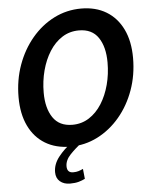

<svg xmlns="http://www.w3.org/2000/svg" viewBox="-61 -764 801 1023"><g transform="rotate(-5 340.0 -252.0)"><path d="M291 14Q213.5 14 156.8 -20.2Q100 -54.5 69.2 -118.8Q38.5 -183 38.5 -272Q38.5 -363.5 67.2 -443.5Q96 -523.5 147.2 -584.5Q198.5 -645.5 266.2 -679.8Q334 -714 411.5 -714Q489 -714 545.8 -679.8Q602.5 -645.5 633.5 -581.5Q664.5 -517.5 664.5 -428Q664.5 -336.5 635.8 -256.5Q607 -176.5 555.8 -115.8Q504.5 -55 436.8 -20.5Q369 14 291 14ZM312 -101Q361.5 -101 401.2 -126.5Q441 -152 469 -196.2Q497 -240.5 512 -297Q527 -353.5 527 -415.5Q527 -499 493.2 -549Q459.5 -599 389.5 -599Q339.5 -599 299.8 -573.5Q260 -548 232 -503.8Q204 -459.5 189 -403Q174 -346.5 174 -284.5Q174 -201.5 208 -151.2Q242 -101 312 -101ZM297.5 -5 350.5 0Q318 24.5 289.5 54.2Q261 84 261 116.5Q261 151.5 294 151.5Q310 151.5 322.2 147.8Q334.5 144 347 138L352.5 191.5Q338 199 318.8 204.5Q299.5 210 272 210Q239 210 218.2 192.2Q197.5 174.5 197.5 142.5Q197.5 99.5 228.2 60.8Q259 22 297.5 -5Z"/></g></svg>

Font: Cabin Condensed
Style: Bold Italic
Weight: 700
Width: 3
Italic angle: -10°
Designer: Pablo Impallari
Foundry: Pablo Impallari. http://www.impallari.com Igino Marini. http://www.ikern.com
Version: Version 3.001; ttfautohint (v1.8.3)